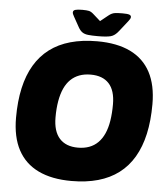

<svg xmlns="http://www.w3.org/2000/svg" viewBox="-58 -912 847 972"><g transform="rotate(5 365.5 -426.0)"><path d="M341 8Q241 8 172.5 -25Q104 -58 69 -123.5Q34 -189 34 -287Q34 -371 49 -438Q64 -505 94 -555.5Q124 -606 169 -640Q214 -674 274.5 -691Q335 -708 410 -708Q511 -708 579 -675Q647 -642 681.5 -577Q716 -512 716 -415Q716 -331 701 -263.5Q686 -196 656 -145Q626 -94 581 -60Q536 -26 476 -9Q416 8 341 8ZM359 -163Q391 -163 416.5 -172.5Q442 -182 461 -201Q480 -220 492.5 -248Q505 -276 511 -313.5Q517 -351 517 -397Q517 -467 485 -502Q453 -537 392 -537Q360 -537 334.5 -527.5Q309 -518 290 -499.5Q271 -481 258.5 -453.5Q246 -426 239.5 -389Q233 -352 233 -306Q233 -235 265.5 -199Q298 -163 359 -163ZM525 -860Q551 -860 560 -856.5Q569 -853 569 -845Q569 -840 566 -835Q563 -830 557 -822L516 -770Q497 -745 475.5 -739.5Q454 -734 410 -734Q381 -734 362 -736Q343 -738 331.5 -746Q320 -754 311 -770L282 -822Q278 -829 276 -834Q274 -839 274 -843Q274 -853 285 -856.5Q296 -860 321 -860Q343 -860 354.5 -857.5Q366 -855 379 -843L415 -811L455 -843Q471 -856 487 -858Q503 -860 525 -860Z"/></g></svg>

Font: Asap Black
Style: Italic
Weight: 900
Italic angle: -6°
Designer: Pablo Cosgaya
Foundry: Omnibus-Type
Version: Version 3.001